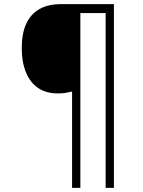

<svg xmlns="http://www.w3.org/2000/svg" viewBox="-20 -780 692 927"><path d="M530 127H490V-717H368V127H328V-338Q312 -334 296.5 -331.5Q281 -329 259 -329Q202 -329 163.5 -355.5Q125 -382 105 -431.5Q85 -481 85 -547Q85 -618 106.5 -665Q128 -712 170 -736Q212 -760 274 -760H530Z"/></svg>

Font: Noto Sans Hebrew Thin Light
Style: Regular
Weight: 300
Version: Version 3.001